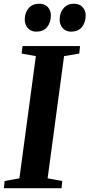

<svg xmlns="http://www.w3.org/2000/svg" viewBox="-30 -984 468 1004"><path d="M-9.5 0 -6 -37.5 71.5 -51.5 157.5 -690.5 83 -704 88 -743H388.5L384.5 -704L305 -690.5L219 -51.5L295.5 -37.5L292 0ZM159.5 -818.5Q132.5 -818.5 115.8 -836.8Q99 -855 99.5 -883.5Q100 -918.5 120.2 -941.5Q140.5 -964.5 173.5 -964.5Q205 -964.5 220.8 -946.2Q236.5 -928 236 -901.5Q235.5 -865.5 216 -842Q196.5 -818.5 159.5 -818.5ZM341.5 -818.5Q314.5 -818.5 298 -836.8Q281.5 -855 282 -883.5Q282.5 -918.5 302.8 -941.5Q323 -964.5 355.5 -964.5Q386.5 -964.5 402.5 -946.2Q418.5 -928 418 -901.5Q417.5 -865.5 398 -842Q378.5 -818.5 341.5 -818.5Z"/></svg>

Font: Merriweather 60pt
Style: Bold Italic
Weight: 700
Italic angle: -7.8°
Version: Version 2.101